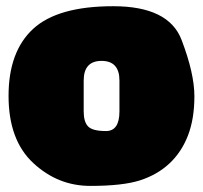

<svg xmlns="http://www.w3.org/2000/svg" viewBox="-20 -590 660 624"><path d="M368.2 -328.1Q368.2 -392.1 310.1 -392.1Q252 -392.1 252 -328.1V-228Q252 -193.8 266.4 -179Q280.8 -164.1 324.5 -164.1Q368.2 -164.1 368.2 -228ZM7.8 -278.3Q7.8 -422.4 87.6 -496.1Q167.5 -569.8 347.9 -569.8Q528.3 -569.8 570.1 -460.4Q611.8 -351.1 611.8 -277.3Q611.8 -203.6 590.8 -149.4Q569.8 -95.2 530.5 -58.6Q491.2 -22 435.1 -3.9Q378.9 14.2 273.4 14.2Q168 14.2 87.9 -60.3Q7.8 -134.8 7.8 -278.3Z"/></svg>

Font: AlfaSlabOne-Regular
Style: Regular
Weight: 400
Designer: JM Sole
Foundry: JM Sole
Version: Version 1.001